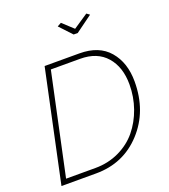

<svg xmlns="http://www.w3.org/2000/svg" viewBox="-162 -1035 1011 1150"><g transform="rotate(-20 343.0 -460.0)"><path d="M336 -906 361 -920 429 -857 523 -920 542 -906 435 -828H409ZM181 -710H402Q527 -710 591.5 -634.5Q656 -559 656 -439Q656 -250 541 -125Q426 0 251 0H30ZM258 -32Q340 -32 409.5 -65Q479 -98 524.5 -153.5Q570 -209 595.5 -281.5Q621 -354 621 -433Q621 -544 562.5 -611Q504 -678 395 -678H209L71 -32Z"/></g></svg>

Font: Raleway-v4020 ExtraLight
Style: Italic
Weight: 275
Italic angle: -12°
Designer: Matt McInerney, Pablo Impallari, Rodrigo Fuenzalida
Foundry: Matt McInerney, Pablo Impallari, Rodrigo Fuenzalida
Version: Version 4.020;PS 004.020;hotconv 1.0.88;makeotf.lib2.5.64775